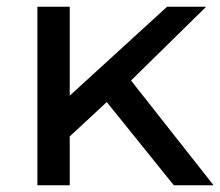

<svg xmlns="http://www.w3.org/2000/svg" viewBox="-20 -550 654 570"><path d="M614 0H496L297 -247L187 -145V0H91V-530H187V-266L476 -530H592L369 -311Z"/></svg>

Font: false
Style: Regular
Weight: 500
Designer: Julieta Ulanovsky
Foundry: Julieta Ulanovsky
Version: Version 7.222;hotconv 1.0.109;makeotfexe 2.5.65596